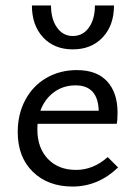

<svg xmlns="http://www.w3.org/2000/svg" viewBox="-20 -678 495 704"><path d="M413 -64Q340 6 246 6Q156 6 100.5 -48Q45 -102 45 -194Q45 -260 73 -312Q101 -364 150.5 -392.5Q200 -421 262 -421Q335 -421 373 -379.5Q411 -338 411 -265Q411 -238 408 -224H118Q117 -217 117 -203Q117 -136 155.5 -95.5Q194 -55 259 -55Q322 -55 375 -102ZM128 -272H342Q339 -365 257 -365Q212 -365 178 -340Q144 -315 128 -272ZM398 -658H328Q328 -608 306 -577Q284 -546 247 -546Q211 -546 189 -577Q167 -608 167 -658H97Q97 -585 138 -541Q179 -497 247 -497Q315 -497 356.5 -541Q398 -585 398 -658Z"/></svg>

Font: Ysabeau Medium
Style: Regular
Weight: 500
Designer: Christian Thalmann (Catharsis Fonts)
Version: Version 0.003